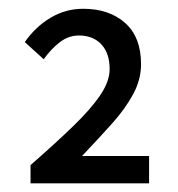

<svg xmlns="http://www.w3.org/2000/svg" viewBox="-20 -862 409 442"><path d="M50.3 -439.9V-481.9Q108.9 -533.2 149.2 -572.3Q189.5 -611.3 210.9 -643.1Q232.4 -674.8 232.4 -703.1Q232.4 -739.3 213.4 -759.8Q194.3 -780.3 161.6 -780.3Q137.7 -780.3 117.4 -764.6Q97.2 -749 80.6 -725.6L37.1 -765.1Q61.5 -800.3 96.2 -821Q130.9 -841.8 171.4 -841.8Q231.4 -841.8 268.1 -809.1Q304.7 -776.4 304.7 -714.4Q304.7 -678.7 286.6 -645.3Q268.6 -611.8 237.8 -577.4Q207 -543 168.9 -502.9H323.2V-439.9Z"/></svg>

Font: Varta Light SemiBold
Style: Regular
Weight: 600
Version: Version 1.004